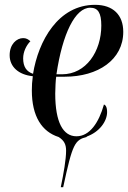

<svg xmlns="http://www.w3.org/2000/svg" viewBox="-20 -566 531 796"><path d="M232 210H242C281 28 290 14 342 1H337C393 -18 424 -64 424 -101C424 -122 418 -130 411 -133C390 -58 352 -1 297 -1C242 -1 209 -58 209 -178C209 -198 211 -238 213 -248H249C386 -248 491 -318 491 -434C491 -504 449 -546 374 -546C221 -546 139 -396 117 -260C90 -269 76 -289 76 -324C76 -351 89 -378 106 -395C97 -403 89 -408 76 -408C49 -408 20 -383 20 -337C20 -289 57 -256 116 -250C113 -229 112 -210 112 -191C112 -83 154 -20 223 2C247 17 254 34 254 59C254 94 244 152 232 210ZM237 -258H214C239 -427 292 -534 354 -534C386 -534 400 -513 400 -460C400 -353 337 -258 237 -258Z"/></svg>

Font: Noto Serif Display ExtraCondensed Medium
Style: Italic
Weight: 500
Width: 2
Italic angle: -12°
Designer: Monotype Design Team
Foundry: Monotype Imaging Inc.
Version: Version 2.009